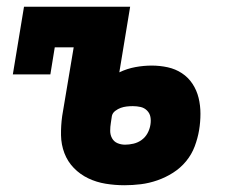

<svg xmlns="http://www.w3.org/2000/svg" viewBox="-20 -540 715 568"><path d="M348 8Q320 8 292.5 3.5Q265 -1 241 -12.5Q217 -24 198.5 -43Q180 -62 170.5 -87Q161 -112 160.5 -140Q160 -168 164 -197L198 -400H142L129 -320H18L51 -520H365L333 -326Q356 -337 380.5 -341.5Q405 -346 429 -346Q453 -346 476 -341Q499 -336 518 -323.5Q537 -311 549.5 -292Q562 -273 567.5 -250.5Q573 -228 573 -203.5Q573 -179 569 -155Q565 -131 556 -107Q547 -83 530.5 -63Q514 -43 492 -29Q470 -15 445.5 -6.5Q421 2 396.5 5Q372 8 348 8ZM350 -112Q362 -112 375 -115Q388 -118 399 -126Q410 -134 416.5 -146Q423 -158 425 -171Q427 -183 425 -194Q423 -205 415 -213Q407 -221 396 -223.5Q385 -226 373 -226Q364 -226 355 -225Q346 -224 337.5 -221Q329 -218 321 -212Q313 -206 311 -197L308 -177Q306 -165 306 -153Q306 -141 311.5 -131Q317 -121 327.5 -116.5Q338 -112 350 -112Z"/></svg>

Font: Iosevka Etoile Heavy
Style: Italic
Weight: 900
Italic angle: -9°
Designer: Belleve Invis
Foundry: Belleve Invis
Version: Version 22.1.2; ttfautohint (v1.8.4)